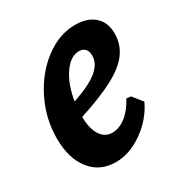

<svg xmlns="http://www.w3.org/2000/svg" viewBox="-123 -565 632 668"><g transform="rotate(-30 193.5 -230.5)"><path d="M131 -183Q131 -137 148 -110Q165 -83 195 -83Q223 -83 249.5 -103.5Q276 -124 296 -162L314 -160L345 -121Q318 -64 264 -26Q210 12 155 12Q91 12 54 -35Q17 -82 17 -162Q17 -241 52.5 -313Q88 -385 146.5 -429Q205 -473 269 -473Q318 -473 346 -448Q374 -423 374 -379Q374 -335 349.5 -301.5Q325 -268 272.5 -240Q220 -212 131 -183ZM135 -243Q204 -266 236 -292Q268 -318 268 -351Q268 -368 259.5 -377.5Q251 -387 235 -387Q201 -387 173 -346.5Q145 -306 135 -243Z"/></g></svg>

Font: Alegreya
Style: Bold Italic
Weight: 700
Italic angle: -7°
Designer: Juan Pablo del Peral
Foundry: Huerta Tipografica
Version: Version 2.007; ttfautohint (v1.6)